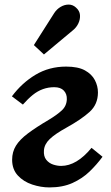

<svg xmlns="http://www.w3.org/2000/svg" viewBox="-20 -803 483 839"><path d="M196 16Q159 16 121 3.5Q83 -9 58 -36Q33 -63 33 -105Q33 -139 49.5 -166Q66 -193 102 -220Q138 -247 194 -280Q229 -301 250 -320.5Q271 -340 272 -369Q273 -392 259 -407Q245 -422 217 -422Q191 -422 167.5 -413.5Q144 -405 123 -388Q102 -371 80 -346L32 -382Q76 -441 135.5 -476.5Q195 -512 269 -512Q321 -512 351 -495.5Q381 -479 394.5 -453Q408 -427 408 -399Q408 -347 371.5 -314Q335 -281 270 -245Q221 -218 197.5 -195.5Q174 -173 172 -146Q170 -120 182 -105Q194 -90 212 -84Q230 -78 247 -78Q315 -78 380 -157L428 -118Q403 -84 371.5 -53.5Q340 -23 297 -3.5Q254 16 196 16ZM172 -565 128 -606 217 -746Q228 -763 245 -773Q262 -783 280 -783Q298 -783 312 -770Q328 -756 329.5 -737.5Q331 -719 322.5 -701Q314 -683 299 -671Z"/></svg>

Font: Lora
Style: Italic
Weight: 400
Italic angle: -3°
Designer: Olga Karpushina, Alexei Vanyashin (Cyrillic)
Foundry: Cyreal
Version: Version 3.008